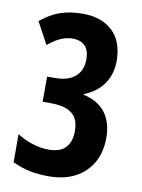

<svg xmlns="http://www.w3.org/2000/svg" viewBox="-83 -781 626 849"><g transform="rotate(10 229.5 -357.0)"><path d="M403 -543Q403 -505 389.5 -472Q376 -439 350 -414.5Q324 -390 285 -375V-372Q350 -358 383.5 -314.5Q417 -271 417 -201Q417 -137 390 -89.5Q363 -42 313.5 -16Q264 10 194 10Q148 10 111 2.5Q74 -5 32 -24V-150Q68 -128 104.5 -117Q141 -106 173 -106Q226 -106 250.5 -132.5Q275 -159 275 -207Q275 -243 261.5 -265.5Q248 -288 220 -299Q192 -310 147 -310H112V-423H148Q188 -423 215 -435.5Q242 -448 256 -471.5Q270 -495 270 -528Q270 -567 251 -587.5Q232 -608 194 -608Q176 -608 158 -602.5Q140 -597 122 -586.5Q104 -576 85 -560L32 -658Q61 -682 90 -696.5Q119 -711 151 -717.5Q183 -724 221 -724Q305 -724 354 -677.5Q403 -631 403 -543Z"/></g></svg>

Font: Noto Sans Display ExtraCondensed
Style: Regular
Weight: 400
Width: 2
Version: Version 2.003